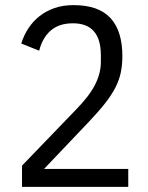

<svg xmlns="http://www.w3.org/2000/svg" viewBox="-20 -730 580 750"><path d="M481 0H66V-83L278 -303Q329 -355 351.5 -399.5Q374 -444 374 -488V-514Q374 -639 265 -639Q211 -639 178.5 -611Q146 -583 133 -532L63 -560Q73 -592 91 -619.5Q109 -647 134.5 -667Q160 -687 193 -698.5Q226 -710 267 -710Q365 -710 411.5 -659.5Q458 -609 458 -511Q458 -477 452 -447.5Q446 -418 431 -388.5Q416 -359 390.5 -326.5Q365 -294 326 -253L152 -70H481Z"/></svg>

Font: IBM Plex Sans Cond
Style: Regular
Weight: 400
Width: 3
Designer: Mike Abbink, Paul van der Laan, Pieter van Rosmalen
Foundry: Bold Monday
Version: Version 1.3